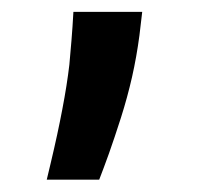

<svg xmlns="http://www.w3.org/2000/svg" viewBox="-20 -119 331 317"><path d="M143.8 177.6H57.2L63.9 149.5Q75.3 101.6 82.9 61.4Q90.6 21.3 94.5 -12.1Q96.2 -30.5 98 -52.2Q99.8 -73.9 101.2 -99.4H214.8L210.2 -60.4Q205.6 -25.6 198 8.2Q190.3 41.9 179.7 75.3Q169 108.7 160 134.1Q150.9 159.4 143.8 177.6Z"/></svg>

Font: Linik Sans SemiBold
Style: Regular
Weight: 600
Designer: Fonts by Rasmus Andersson / Changes by Cristiano Sobral with parts from Marc Monis
Foundry: rsms
Version: Version 3.020; ttfautohint (v1.6)